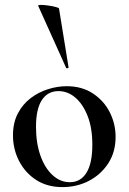

<svg xmlns="http://www.w3.org/2000/svg" viewBox="-20 -751 526 784"><path d="M235 13Q173 13 128 -16Q83 -45 58 -93.5Q33 -142 33 -198Q33 -250 53 -288Q73 -326 105.5 -350.5Q138 -375 176.5 -387Q215 -399 252 -399Q315 -399 360 -369Q405 -339 428.5 -292Q452 -245 452 -192Q452 -130 422 -84Q392 -38 343 -12.5Q294 13 235 13ZM265 -7Q309 -7 333 -45.5Q357 -84 357 -160Q357 -229 337.5 -278Q318 -327 287 -353Q256 -379 219 -379Q175 -379 151 -342.5Q127 -306 127 -233Q127 -167 145 -116Q163 -65 194.5 -36Q226 -7 265 -7ZM136 -727Q135 -731 147 -731Q159 -731 176.5 -728.5Q194 -726 207.5 -722.5Q221 -719 221 -716L260 -476Q261 -474 256 -472.5Q251 -471 250 -474Z"/></svg>

Font: Cormorant Garamond Light SemiBold
Style: Regular
Weight: 600
Version: Version 4.001